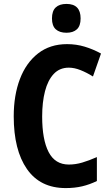

<svg xmlns="http://www.w3.org/2000/svg" viewBox="-20 -949 566 979"><path d="M331 -604Q284 -604 254 -572Q224 -540 209.5 -484Q195 -428 195 -355Q195 -237 228 -173.5Q261 -110 331 -110Q365 -110 399 -120Q433 -130 474 -148V-26Q437 -8 399 1Q361 10 315 10Q185 10 117.5 -87Q50 -184 50 -356Q50 -463 81.5 -546Q113 -629 174 -676.5Q235 -724 322 -724Q369 -724 412 -711Q455 -698 495 -676L454 -559Q422 -579 390.5 -591.5Q359 -604 331 -604ZM319 -929Q391 -929 391 -855Q391 -817 372 -799.5Q353 -782 319 -782Q284 -782 264.5 -799.5Q245 -817 245 -855Q245 -893 264 -911Q283 -929 319 -929Z"/></svg>

Font: Noto Sans Sinhala UI Condensed
Style: Bold
Weight: 700
Width: 3
Designer: Jelle Bosma - Monotype Design Team
Foundry: Monotype Imaging Inc.
Version: Version 2.006; ttfautohint (v1.8.4.7-5d5b)